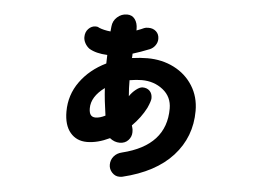

<svg xmlns="http://www.w3.org/2000/svg" viewBox="-50 -692 1100 827"><g transform="rotate(5 500.0 -278.5)"><path d="M797 -240Q797 -127 723 -45.5Q649 36 507 70Q503 71 494 71Q476 71 462.5 56.5Q449 42 449 23Q449 2 462 -13.5Q475 -29 497 -34Q685 -80 685 -240Q685 -291 646.5 -321.5Q608 -352 555 -352Q532 -352 502 -347Q502 -311 505 -278Q516 -295 532.5 -308Q549 -321 561 -321Q580 -321 591.5 -309.5Q603 -298 603 -278Q603 -266 589 -235Q567 -192 529 -154L532 -143Q534 -138 534 -125Q534 -105 520 -90Q506 -75 483 -75Q460 -75 440 -91Q388 -66 342 -66Q297 -66 270 -98Q243 -130 243 -189Q243 -261 284.5 -318.5Q326 -376 396 -410L397 -447Q348 -449 318 -467Q306 -476 299 -489Q292 -502 292 -515Q292 -537 305.5 -551Q319 -565 337 -565Q346 -565 351 -561Q372 -552 402 -549L404 -570Q406 -595 424.5 -611.5Q443 -628 467 -628Q489 -628 501 -611.5Q513 -595 513 -570V-563Q535 -571 545 -576Q551 -579 564 -579Q584 -579 597 -567Q610 -555 610 -535Q610 -520 601 -507Q592 -494 578 -488Q538 -472 505 -462Q505 -449 504 -443Q541 -448 571 -448Q634 -448 685.5 -422Q737 -396 767 -348.5Q797 -301 797 -240ZM399 -304Q342 -262 342 -212Q342 -192 349 -183Q356 -174 370 -174Q388 -174 412 -186Q402 -252 399 -304Z"/></g></svg>

Font: Tsukimi Rounded
Style: Bold
Weight: 700
Designer: Takashi Funayama
Foundry: Takashi Funayama
Version: Version 1.032; ttfautohint (v1.8.3)